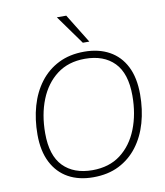

<svg xmlns="http://www.w3.org/2000/svg" viewBox="-99 -1016 950 1105"><g transform="rotate(-10 375.5 -463.5)"><path d="M357 8Q273 8 211.5 -26Q150 -60 116 -126.5Q82 -193 82 -289Q82 -378 104 -455Q126 -532 170 -590Q214 -648 279 -680.5Q344 -713 429 -713Q513 -713 575 -679Q637 -645 670.5 -579Q704 -513 704 -416Q704 -327 682 -250Q660 -173 616 -115Q572 -57 507.5 -24.5Q443 8 357 8ZM359 -33Q457 -33 523.5 -83.5Q590 -134 624.5 -221Q659 -308 659 -416Q659 -546 597.5 -609Q536 -672 426 -672Q329 -672 262.5 -621.5Q196 -571 161.5 -484.5Q127 -398 127 -289Q127 -159 188.5 -96Q250 -33 359 -33ZM431 -765 309 -935H364L469 -765Z"/></g></svg>

Font: Nunito Sans 12pt ExtraLight
Style: Italic
Weight: 200
Italic angle: -9°
Designer: Vernon Adams
Foundry: Vernon Adams
Version: Version 3.101;gftools[0.9.27]